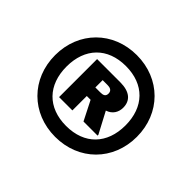

<svg xmlns="http://www.w3.org/2000/svg" viewBox="-107 -857 714 714"><g transform="rotate(45 250.0 -500.0)"><path d="M250 -285C374.2 -285 465 -375.8 465 -500C465 -624.2 374.2 -715 250 -715C125.8 -715 35 -624.2 35 -500C35 -375.8 125.8 -285 250 -285ZM250 -342.5C153.3 -342.5 95 -403.3 95 -500C95 -596.7 153.3 -657.5 250 -657.5C346.7 -657.5 405 -596.7 405 -500C405 -403.3 346.7 -342.5 250 -342.5ZM225.8 -400V-475.8H245.8L284.2 -400H358.3V-404.2L314.2 -487.5C340 -495.8 352.5 -516.7 352.5 -540.8C352.5 -577.5 328.3 -600 277.5 -600H155.8V-400ZM225.8 -559.2H251.7C263.3 -559.2 276.7 -555.8 276.7 -539.2C276.7 -523.3 265 -520.8 251.7 -520.8H225.8Z"/></g></svg>

Font: Familjen Grotesk
Style: Bold
Weight: 700
Designer: Anders Wikstroem, Jonas Baeckman, Matilda Gysing, Kristian Moeller
Foundry: Familjen STHLM AB
Version: Version 2.000